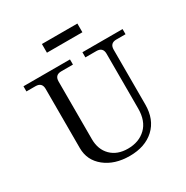

<svg xmlns="http://www.w3.org/2000/svg" viewBox="-204 -1080 1218 1260"><g transform="rotate(-30 404.5 -449.5)"><path d="M419.9 12.7Q306.2 12.7 233.4 -45.4Q160.6 -103.5 160.6 -196.3V-644.5Q160.6 -693.4 111.8 -693.4H43V-732.4H395.5V-693.4H307.1Q258.3 -693.4 258.3 -644.5V-208Q258.3 -128.9 305.7 -81.8Q353 -34.7 433.1 -34.7Q517.1 -34.7 569.6 -85Q622.1 -135.3 622.1 -230V-644.5Q622.1 -693.4 573.2 -693.4H489.7V-732.4H793.9V-693.4H724.6Q675.8 -693.4 675.8 -644.5V-230Q675.8 -115.7 606.2 -51.5Q536.6 12.7 419.9 12.7ZM555.2 -846.2H286.6V-912.1H555.2Z"/></g></svg>

Font: Munson
Style: Regular
Weight: 400
Designer: Paul James MIller
Foundry: High-Logic / Made with FontCreator
Version: Version 2.10;May 5, 2019;FontCreator 11.5.0.2430 64-bit